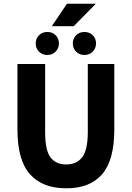

<svg xmlns="http://www.w3.org/2000/svg" viewBox="-20 -994 705 1026"><path d="M73.2 -651.9H221.2V-287.1Q221.2 -190.9 250 -152.8Q278.8 -115.2 334 -115.2Q389.2 -115.2 418.9 -153.3Q448.7 -191.4 449.2 -287.1V-651.9H590.8V-301.8Q590.8 -137.7 525.4 -62.5Q460 12.7 333.5 12.2Q207 12.2 140.1 -63Q73.2 -138.2 73.2 -301.8ZM475.6 -718.3Q458 -700.2 431.2 -700.2Q404.3 -700.2 386.7 -717.8Q369.1 -735.4 369.1 -761.7Q369.1 -788.1 386.7 -805.7Q404.3 -823.2 431.2 -823.2Q458 -823.2 475.6 -805.7Q493.2 -788.1 493.2 -762.2Q493.2 -736.3 475.6 -718.3ZM277.3 -718.3Q259.8 -700.2 232.9 -700.2Q206.1 -700.2 188.5 -717.8Q170.9 -735.4 170.9 -761.7Q170.9 -788.1 188.5 -805.7Q206.1 -823.2 232.9 -823.2Q259.8 -823.2 277.3 -805.7Q294.9 -788.1 294.9 -762.2Q294.9 -736.3 277.3 -718.3ZM337.9 -974.1H492.2L374 -854H256.8Z"/></svg>

Font: SourceSansPro-Bold
Style: Bold
Weight: 700
Designer: Paul D. Hunt
Foundry: Adobe Systems Incorporated
Version: Version 1.050;PS Version 1.000;hotconv 1.0.70;makeotf.lib2.5